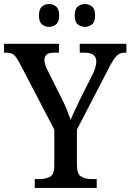

<svg xmlns="http://www.w3.org/2000/svg" viewBox="-23 -931 646 951"><path d="M149 0V-44H174Q203 -44 224.5 -55.5Q246 -67 246 -111V-289L75 -617Q60 -646 47 -658Q34 -670 9 -670H-3V-714H269V-670H243Q217 -670 207 -659.5Q197 -649 197 -635Q197 -622 202 -607.5Q207 -593 213 -582L281 -446Q297 -415 308 -387.5Q319 -360 327 -337Q335 -359 349.5 -388.5Q364 -418 379 -450L437 -565Q446 -584 450 -599.5Q454 -615 454 -626Q454 -670 396 -670H372V-714H603V-670H591Q570 -670 554 -653.5Q538 -637 515 -592L358 -289V-115Q358 -69 379 -56.5Q400 -44 429 -44H456V0ZM398 -798Q377 -798 362 -810.5Q347 -823 347 -854Q347 -886 362 -898.5Q377 -911 398 -911Q418 -911 433 -898.5Q448 -886 448 -854Q448 -823 433 -810.5Q418 -798 398 -798ZM220 -798Q199 -798 184.5 -810.5Q170 -823 170 -854Q170 -886 184.5 -898.5Q199 -911 220 -911Q240 -911 255 -898.5Q270 -886 270 -854Q270 -823 255 -810.5Q240 -798 220 -798Z"/></svg>

Font: Noto Serif Bengali SemiCondensed Medium
Style: Regular
Weight: 500
Width: 4
Designer: Juan Bruce, Universal Thirst, Indian Type Foundry and the Monotype Design Team.
Foundry: Monotype Imaging Inc.
Version: Version 2.003; ttfautohint (v1.8.4.7-5d5b)